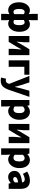

<svg xmlns="http://www.w3.org/2000/svg" viewBox="2088 -2926 1058 5273"><g transform="rotate(90 2616.5 -290.0)"><path d="M362 66 368 -19Q310 14 263 14Q163 14 103 -66Q43 -146 43 -284Q43 -418 112 -504Q175 -583 263 -583Q320 -583 368 -553L362 -635V-799H536V-635L529 -548Q592 -583 645 -583Q740 -583 797 -504Q854 -425 854 -294Q854 -153 786 -67Q722 14 630 14Q576 14 529 -16L536 66V207H362ZM368 -154V-418Q341 -438 306 -438Q271 -438 250 -402Q226 -362 226 -287Q226 -132 310 -132Q346 -132 368 -154ZM672 -291Q672 -438 593 -438Q559 -438 529 -415V-151Q553 -132 588 -132Q672 -132 672 -291Z M969 -569H1141V-421Q1141 -378 1125 -220H1129L1162 -280Q1185 -321 1194 -339L1333 -569H1495V0H1323V-148Q1323 -189 1339 -349H1335L1270 -230L1130 0H969Z M1638 -569H2033V-430H1815V0H1638Z M2110 208 2142 73Q2177 80 2180 80Q2253 80 2275 12L2283 -17L2065 -569H2244L2320 -333Q2325 -318 2364 -172H2369Q2379 -220 2406 -333L2472 -569H2641L2446 1Q2402 117 2350 165Q2291 219 2194 219Q2148 219 2110 208Z M2727 -569H2872L2884 -514H2888Q2966 -583 3048 -583Q3150 -583 3210 -504Q3270 -426 3270 -294Q3270 -154 3196 -67Q3128 14 3031 14Q2958 14 2899 -45L2904 44V207H2727ZM3087 -291Q3087 -438 2995 -438Q2949 -438 2904 -390V-165Q2941 -132 2989 -132Q3087 -132 3087 -291Z M3385 -569H3557V-421Q3557 -378 3541 -220H3545L3578 -280Q3601 -321 3610 -339L3749 -569H3911V0H3739V-148Q3739 -189 3755 -349H3751L3686 -230L3546 0H3385Z M4054 -569H4199L4211 -514H4215Q4293 -583 4375 -583Q4477 -583 4537 -504Q4597 -426 4597 -294Q4597 -154 4523 -67Q4455 14 4358 14Q4285 14 4226 -45L4231 44V207H4054ZM4414 -291Q4414 -438 4322 -438Q4276 -438 4231 -390V-165Q4268 -132 4316 -132Q4414 -132 4414 -291Z M4719 -37Q4674 -85 4674 -159Q4674 -250 4749 -300Q4824 -350 4990 -368Q4984 -441 4904 -441Q4844 -441 4755 -391L4693 -508Q4818 -583 4938 -583Q5168 -583 5168 -323V0H5023L5010 -57H5006Q4927 14 4843 14Q4766 14 4719 -37ZM4990 -169V-260Q4843 -240 4843 -173Q4843 -124 4904 -124Q4948 -124 4990 -169Z"/></g></svg>

Font: KaiGen Gothic KR Heavy
Style: Heavy
Weight: 900
Designer: Ryoko NISHIZUKA  (kana & ideographs); Paul D. Hunt (Latin, Greek & Cyrillic); Wenlong ZHANG  (bopomofo); Sandoll Communi
Foundry: Adobe Systems Incorporated
Version: Version 1.002 March 28, 2018